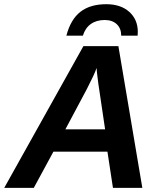

<svg xmlns="http://www.w3.org/2000/svg" viewBox="-41 -912 783 932"><path d="M218.3 -175.8 123 0H-20.5L363.8 -688H533.7L649.9 0H507.3L480.5 -175.8ZM427.7 -582Q422.9 -566.4 410.6 -540.5Q398.4 -514.6 379.9 -478.5L276.4 -284.2H469.2L436.5 -504.9Q432.1 -538.1 429.9 -557.4Q427.7 -576.7 427.7 -582ZM475.1 -891.6Q544.9 -891.6 586.4 -854.5Q627.9 -817.4 627.9 -757.3L627 -738.8H547.4Q547.4 -774.4 525.6 -794.7Q503.9 -814.9 467.3 -814.9Q427.2 -814.9 399.9 -795.4Q372.6 -775.9 361.3 -738.8H281.2Q301.8 -817.4 349.1 -854.5Q396.5 -891.6 475.1 -891.6Z"/></svg>

Font: Arimo
Style: Italic
Weight: 400
Italic angle: -12°
Designer: Steve Matteson
Foundry: Monotype Imaging Inc.
Version: Version 1.33